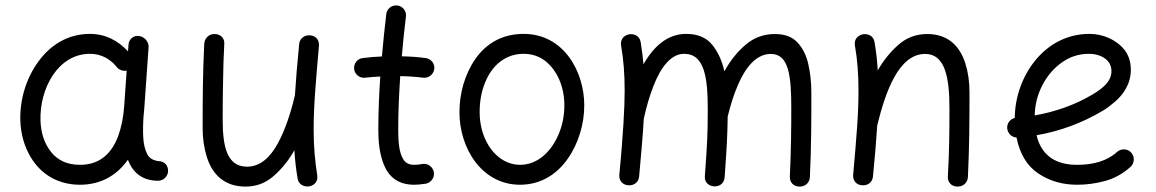

<svg xmlns="http://www.w3.org/2000/svg" viewBox="-20 -650 4252 706"><path d="M561.5 14.6C581.5 14.6 598.1 -2 598.1 -22C597.7 -43.5 584.5 -53.2 571.3 -56.6C545.4 -58.1 528.8 -67.4 521 -84C512.7 -100.6 508.3 -120.1 506.8 -143.1C505.4 -166 505.9 -196.3 507.8 -222.2C508.8 -231 509.8 -239.7 510.3 -248.5L526.4 -476.6C527.8 -496.1 511.2 -515.1 491.7 -517.6C471.7 -521 454.1 -506.3 452.6 -486.3L450.7 -461.4C413.6 -500.5 368.7 -525.4 310.5 -525.4C230.5 -525.4 166 -485.4 121.6 -424.3C76.7 -363.3 52.7 -285.2 54.7 -207.5C56.2 -164.1 65.9 -124 84 -88.4C120.1 -16.1 186 29.3 273.9 29.3C352.1 29.3 410.6 -6.3 450.2 -62.5C467.8 -17.1 501.5 14.6 561.5 14.6ZM274.4 -43.9C228.5 -43.9 193.4 -59.6 168.5 -90.3C143.6 -121.1 130.4 -160.2 128.9 -206.5C125 -324.2 193.4 -452.1 310.5 -452.1C353 -452.1 384.8 -432.6 406.7 -406.7C415 -393.6 431.6 -387.7 445.8 -390.1L436.5 -258.3C433.6 -218.3 426.3 -182.1 414.6 -149.9C390.6 -85 346.2 -43.9 274.4 -43.9Z M1152.8 -481.4C1154.8 -505.4 1138.7 -518.6 1121.1 -520C1103 -522 1082.5 -511.7 1080.1 -488.3C1072.8 -415.5 1067.9 -353.5 1064.5 -300.3C1064.5 -299.8 1064.5 -298.8 1064 -297.9C1049.8 -237.3 1029.3 -173.3 1001.5 -122.6C973.6 -71.3 937 -37.1 888.2 -37.1C814.9 -37.1 798.8 -110.8 798.8 -209.5C798.8 -263.7 799.3 -312.5 800.3 -355.5C800.8 -397.9 802.2 -442.4 804.7 -488.8C806.2 -508.3 792.5 -524.9 768.6 -524.9C745.6 -524.9 732.4 -507.3 731 -489.3C725.6 -380.4 725.1 -279.8 725.1 -178.2C725.1 -140.1 730.5 -105 740.7 -72.3C761.2 -7.3 806.2 36.1 882.8 36.1C922.4 36.1 956.5 23.4 986.3 -2.9C1016.1 -28.8 1041.5 -60.1 1062.5 -97.7C1064.5 -62 1068.4 -28.8 1074.2 5.9C1077.6 29.8 1100.6 39.1 1119.6 34.7C1136.7 30.8 1149.9 16.6 1146.5 -5.4C1138.2 -59.6 1133.3 -109.9 1133.3 -172.9C1133.3 -210.4 1134.8 -253.9 1138.2 -303.2C1141.6 -352.5 1146.5 -411.6 1152.8 -481.4Z M1576.7 -396C1580.1 -415.5 1564.9 -434.1 1545.4 -436.5C1516.6 -440.4 1487.3 -442.4 1457.5 -442.9C1461.4 -491.7 1466.8 -540.5 1472.7 -589.4C1475.1 -609.4 1460.4 -627.9 1440.9 -629.9C1420.9 -632.3 1402.3 -617.7 1400.4 -598.1C1394.5 -546.9 1388.7 -494.6 1384.3 -442.4C1359.9 -441.4 1336.4 -439.5 1314 -436.5C1293.9 -434.6 1279.8 -415.5 1282.2 -396C1284.2 -376 1303.2 -361.8 1322.8 -364.3C1340.8 -366.2 1359.4 -367.7 1378.4 -368.7C1374 -304.2 1371.1 -239.3 1371.1 -173.3C1371.1 -136.2 1374 -86.9 1391.6 -44.4C1408.7 -1.5 1442.4 29.3 1502.9 29.3C1516.1 29.3 1530.3 27.8 1545.9 25.4C1565.4 21.5 1579.1 2 1575.2 -17.6C1571.3 -37.1 1552.2 -50.8 1532.7 -46.9C1522 -44.9 1512.2 -43.9 1502.9 -43.9C1484.9 -43.9 1471.7 -50.3 1463.4 -63.5C1446.8 -88.9 1444.3 -131.8 1444.3 -173.3C1444.3 -239.7 1447.3 -305.2 1451.7 -370.1C1481.4 -369.6 1509.3 -367.7 1536.1 -364.3C1555.7 -361.8 1574.2 -376 1576.7 -396Z M1905.3 -525.4C1825.2 -525.4 1766.6 -488.8 1727.5 -432.6C1688.5 -376 1669.4 -305.7 1669.4 -237.3C1669.4 -104.5 1752 29.3 1892.1 29.3C1968.3 29.3 2027.3 -8.8 2067.4 -65.9C2107.4 -122.6 2128.4 -194.3 2128.4 -262.7C2128.4 -385.7 2053.7 -525.4 1905.3 -525.4ZM1905.3 -452.1C1935.5 -452.1 1961.9 -443.4 1984.4 -426.3C2029.3 -391.1 2055.2 -330.6 2055.2 -262.7C2055.2 -224.1 2047.9 -188.5 2033.7 -155.3C2004.9 -88.4 1954.1 -43.9 1892.1 -43.9C1809.1 -43.9 1743.7 -129.4 1743.7 -237.3C1743.7 -276.9 1750 -312.5 1763.2 -345.2C1788.6 -409.7 1838.4 -452.1 1905.3 -452.1Z M2257.3 -7.3C2255.4 16.1 2271.5 29.8 2289.1 31.2C2308.1 33.2 2327.6 22.9 2330.1 -0.5C2337.9 -85 2343.8 -153.8 2347.2 -212.9C2356.4 -256.3 2368.2 -295.9 2382.3 -332.5C2410.2 -404.8 2448.2 -452.1 2495.6 -452.1C2571.8 -452.1 2582.5 -362.3 2582.5 -245.6C2582.5 -158.7 2580.6 -122.6 2571.8 -2.4C2569.8 21.5 2586.9 33.7 2605 35.2C2624 36.6 2642.6 25.9 2644.5 2.4C2652.3 -107.4 2654.8 -147.9 2655.8 -221.2C2666 -263.7 2678.2 -302.7 2693.4 -337.4C2723.1 -407.2 2763.7 -451.7 2814.5 -451.7C2881.3 -451.7 2889.6 -369.6 2889.6 -251.5C2889.6 -170.9 2888.7 -93.3 2884.3 0C2883.8 19.5 2897 36.1 2920.4 36.1C2943.4 36.1 2957.5 19.5 2958 0.5C2963.4 -108.4 2963.4 -209 2963.4 -310.5C2963.4 -347.2 2959.5 -381.8 2952.1 -414.6C2944.8 -447.3 2931.2 -473.6 2912.1 -494.1C2893.1 -514.6 2865.2 -524.9 2829.6 -524.9C2789.1 -524.9 2753.4 -512.2 2722.7 -486.3C2691.9 -460.4 2665.5 -427.7 2643.6 -387.7C2634.8 -427.2 2619.6 -460.4 2598.1 -486.3C2576.7 -512.2 2544.9 -525.4 2502.9 -525.4C2435.1 -525.4 2383.8 -480 2346.2 -413.6C2343.8 -439.5 2340.3 -466.8 2335.9 -494.6C2332 -519.5 2310.1 -527.3 2291 -523.4C2274.9 -519.5 2260.3 -505.9 2263.7 -482.9C2272.9 -429.7 2276.9 -378.9 2276.9 -315.9C2276.9 -283.2 2275.4 -246.1 2272.9 -203.6C2272.5 -200.7 2272.5 -197.8 2272.5 -195.3C2269 -142.6 2264.6 -81.5 2257.3 -7.3Z M3117.2 -7.3C3115.2 16.6 3131.3 29.8 3148.9 31.2C3168 33.2 3187.5 22.9 3189.9 -0.5C3197.3 -73.2 3202.1 -135.3 3205.6 -188.5C3205.6 -189 3205.6 -189.9 3206.1 -190.9C3235.8 -311 3284.2 -451.7 3381.8 -451.7C3455.1 -451.7 3471.2 -365.7 3471.2 -251.5C3471.2 -170.9 3470.7 -93.3 3465.3 0C3464.8 19.5 3477.5 36.1 3501.5 36.1C3524.4 36.1 3538.6 18.6 3539.1 0.5C3544.4 -108.4 3544.9 -209 3544.9 -310.5C3544.9 -348.6 3540 -383.8 3529.8 -416.5C3509.3 -481.4 3465.3 -524.9 3389.6 -524.9C3349.6 -524.9 3314.5 -512.2 3284.7 -486.3C3254.9 -460.4 3229 -428.7 3207.5 -391.1C3205.6 -426.3 3201.7 -460 3195.8 -494.6C3192.4 -519.5 3169.4 -527.8 3150.4 -523.4C3134.3 -519 3120.1 -505.9 3123.5 -482.9C3132.8 -429.7 3136.7 -378.9 3136.7 -315.9C3136.7 -278.3 3135.3 -234.9 3131.8 -185.5C3128.4 -136.2 3123.5 -77.1 3117.2 -7.3Z M4137.2 -36.6C4152.3 -50.3 4152.8 -73.7 4139.6 -88.9C4126 -104 4102.5 -104.5 4087.4 -91.3C4050.8 -57.6 3999 -43.9 3940.9 -43.9C3863.3 -43.9 3809.6 -76.7 3791.5 -152.8C3877.9 -167.5 3959.5 -197.8 4036.6 -243.7C4048.8 -251 4062.5 -261.2 4078.6 -274.9C4110.4 -301.8 4138.2 -341.8 4138.2 -393.1C4138.2 -421.9 4130.4 -446.3 4115.2 -466.3C4084 -505.4 4033.7 -525.4 3986.3 -525.4C3903.8 -525.4 3835.4 -487.3 3787.1 -428.2C3738.8 -369.1 3711.9 -292.5 3711.4 -216.3C3694.3 -212.4 3682.1 -196.3 3683.6 -178.2C3685.1 -160.2 3699.7 -145 3717.8 -144.5C3730 -83.5 3756.8 -39.6 3797.9 -12.2C3838.9 15.6 3886.7 29.3 3940.9 29.3C3974.6 29.3 4008.8 24.9 4043 15.6C4077.1 6.3 4108.4 -10.7 4137.2 -36.6ZM3984.4 -452.1C4007.3 -452.1 4026.9 -446.3 4043 -435.1C4059.1 -423.3 4066.9 -407.7 4066.9 -387.7C4066.9 -352.5 4037.1 -325.7 3996.6 -302.2C3933.6 -264.6 3860.8 -238.8 3784.7 -225.6C3785.6 -266.1 3795.4 -303.2 3813.5 -337.9C3831.5 -372.1 3855.5 -399.9 3885.3 -420.9C3915 -441.9 3947.8 -452.1 3984.4 -452.1Z"/></svg>

Font: Mikhak
Style: Regular
Weight: 400
Designer: Amin Abedi
Version: Version 3.2